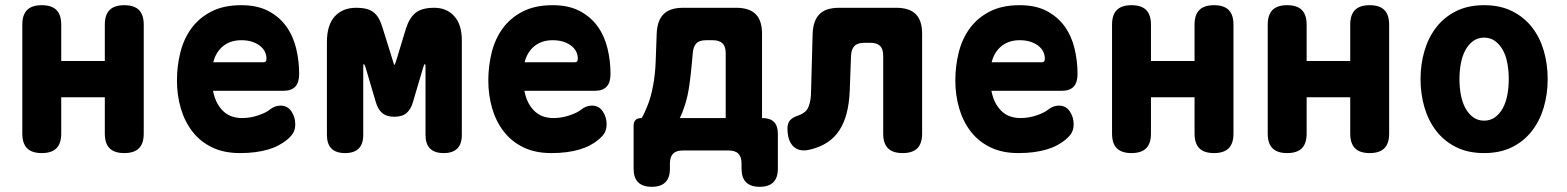

<svg xmlns="http://www.w3.org/2000/svg" viewBox="-20 -580 6040 740"><path d="M141 10Q103 10 84.5 -8.5Q66 -27 66 -65V-485Q66 -523 84.5 -541.5Q103 -560 141 -560Q179 -560 197.5 -541.5Q216 -523 216 -485V-345H384V-485Q384 -523 402.5 -541.5Q421 -560 459 -560Q497 -560 515.5 -541.5Q534 -523 534 -485V-65Q534 -27 515.5 -8.5Q497 10 459 10Q421 10 402.5 -8.5Q384 -27 384 -65V-205H216V-65Q216 -27 197.5 -8.5Q179 10 141 10Z M1061 -173Q1088 -173 1103 -151Q1118 -129 1118 -101Q1118 -85 1112 -71.5Q1106 -58 1086 -41Q1071 -29 1053 -19.5Q1035 -10 1012.5 -3.5Q990 3 963.5 6.5Q937 10 905 10Q843 10 797.5 -12Q752 -34 722 -72.5Q692 -111 677 -162Q662 -213 662 -270Q662 -325 675 -377.5Q688 -430 717.5 -470.5Q747 -511 794.5 -535.5Q842 -560 910 -560Q972 -560 1014.5 -537.5Q1057 -515 1083.5 -478Q1110 -441 1121.5 -393Q1133 -345 1133 -295Q1133 -262 1118 -246Q1103 -230 1072 -230H801Q807 -200 818.5 -180Q830 -160 845 -147.5Q860 -135 877.5 -130Q895 -125 913 -125Q945 -125 975.5 -135.5Q1006 -146 1019 -157Q1029 -165 1039.5 -169Q1050 -173 1061 -173ZM802 -340H995Q1001 -340 1004 -343Q1007 -346 1007 -354Q1007 -368 1001 -380.5Q995 -393 982.5 -403Q970 -413 952 -419Q934 -425 910 -425Q888 -425 870.5 -419Q853 -413 839.5 -402Q826 -391 816.5 -375.5Q807 -360 802 -340Z M1760 -60Q1760 -25 1742.5 -7.5Q1725 10 1690 10Q1655 10 1637.5 -7.5Q1620 -25 1620 -60V-320Q1620 -333 1617.5 -333Q1615 -333 1611 -320L1572 -188Q1564 -159 1547 -144.5Q1530 -130 1500 -130Q1470 -130 1453 -144.5Q1436 -159 1428 -188L1389 -320Q1385 -332 1383 -333H1382Q1380 -332 1380 -320V-60Q1380 -25 1362.5 -7.5Q1345 10 1310 10Q1275 10 1257.5 -7.5Q1240 -25 1240 -60V-418Q1240 -484 1270.5 -517Q1301 -550 1352 -550Q1378 -550 1395 -545Q1412 -540 1423.5 -529.5Q1435 -519 1442.5 -504Q1450 -489 1456 -468L1490 -359Q1499 -329 1500 -329L1501 -330Q1502 -330 1511 -359L1544 -468Q1557 -510 1581 -530Q1605 -550 1654 -550Q1701 -550 1730.5 -518Q1760 -486 1760 -424Z M2261 -173Q2288 -173 2303 -151Q2318 -129 2318 -101Q2318 -85 2312 -71.5Q2306 -58 2286 -41Q2271 -29 2253 -19.5Q2235 -10 2212.5 -3.5Q2190 3 2163.5 6.5Q2137 10 2105 10Q2043 10 1997.5 -12Q1952 -34 1922 -72.5Q1892 -111 1877 -162Q1862 -213 1862 -270Q1862 -325 1875 -377.5Q1888 -430 1917.5 -470.5Q1947 -511 1994.5 -535.5Q2042 -560 2110 -560Q2172 -560 2214.5 -537.5Q2257 -515 2283.5 -478Q2310 -441 2321.5 -393Q2333 -345 2333 -295Q2333 -262 2318 -246Q2303 -230 2272 -230H2001Q2007 -200 2018.5 -180Q2030 -160 2045 -147.5Q2060 -135 2077.5 -130Q2095 -125 2113 -125Q2145 -125 2175.5 -135.5Q2206 -146 2219 -157Q2229 -165 2239.5 -169Q2250 -173 2261 -173ZM2002 -340H2195Q2201 -340 2204 -343Q2207 -346 2207 -354Q2207 -368 2201 -380.5Q2195 -393 2182.5 -403Q2170 -413 2152 -419Q2134 -425 2110 -425Q2088 -425 2070.5 -419Q2053 -413 2039.5 -402Q2026 -391 2016.5 -375.5Q2007 -360 2002 -340Z M2492 140Q2457 140 2439.5 122.5Q2422 105 2422 70V-95Q2422 -110 2429.5 -117.5Q2437 -125 2452 -125H2453Q2464 -143 2476.5 -175Q2489 -207 2497 -249.5Q2505 -292 2507 -340L2511 -450Q2513 -501 2537.5 -525.5Q2562 -550 2613 -550H2817Q2868 -550 2892.5 -525.5Q2917 -501 2917 -450V-125H2918Q2948 -125 2963 -110Q2978 -95 2978 -65V70Q2978 105 2960.5 122.5Q2943 140 2908 140Q2873 140 2855.5 122.5Q2838 105 2838 70V50Q2838 25 2826 12.5Q2814 0 2788 0H2612Q2586 0 2574 12.5Q2562 25 2562 50V70Q2562 105 2544.5 122.5Q2527 140 2492 140ZM2777 -375Q2777 -401 2764.5 -413Q2752 -425 2727 -425H2701Q2675 -425 2663.5 -412.5Q2652 -400 2650 -375L2647 -341Q2643 -295 2637 -252.5Q2631 -210 2620.5 -177Q2610 -144 2600 -125H2777Z M3112 -450Q3114 -501 3138.5 -525.5Q3163 -550 3214 -550H3434Q3485 -550 3509.5 -525.5Q3534 -501 3534 -450V-65Q3534 -27 3515.5 -8.5Q3497 10 3459 10Q3421 10 3402.5 -8.5Q3384 -27 3384 -65V-365Q3384 -391 3372 -403Q3360 -415 3334 -415H3311Q3285 -415 3273 -402.5Q3261 -390 3260 -365L3255 -230Q3253 -181 3243 -143Q3233 -105 3214.5 -77Q3196 -49 3168.5 -31Q3141 -13 3104 -4Q3062 7 3038.5 -15Q3015 -37 3015 -85Q3015 -105 3025 -116.5Q3035 -128 3060 -136Q3073 -141 3082 -148.5Q3091 -156 3096 -168Q3101 -180 3103.5 -195.5Q3106 -211 3106 -230Z M4061 -173Q4088 -173 4103 -151Q4118 -129 4118 -101Q4118 -85 4112 -71.5Q4106 -58 4086 -41Q4071 -29 4053 -19.5Q4035 -10 4012.5 -3.5Q3990 3 3963.5 6.5Q3937 10 3905 10Q3843 10 3797.5 -12Q3752 -34 3722 -72.5Q3692 -111 3677 -162Q3662 -213 3662 -270Q3662 -325 3675 -377.5Q3688 -430 3717.5 -470.5Q3747 -511 3794.5 -535.5Q3842 -560 3910 -560Q3972 -560 4014.5 -537.5Q4057 -515 4083.5 -478Q4110 -441 4121.5 -393Q4133 -345 4133 -295Q4133 -262 4118 -246Q4103 -230 4072 -230H3801Q3807 -200 3818.5 -180Q3830 -160 3845 -147.5Q3860 -135 3877.5 -130Q3895 -125 3913 -125Q3945 -125 3975.5 -135.5Q4006 -146 4019 -157Q4029 -165 4039.5 -169Q4050 -173 4061 -173ZM3802 -340H3995Q4001 -340 4004 -343Q4007 -346 4007 -354Q4007 -368 4001 -380.5Q3995 -393 3982.5 -403Q3970 -413 3952 -419Q3934 -425 3910 -425Q3888 -425 3870.5 -419Q3853 -413 3839.5 -402Q3826 -391 3816.5 -375.5Q3807 -360 3802 -340Z M4341 10Q4303 10 4284.5 -8.5Q4266 -27 4266 -65V-485Q4266 -523 4284.5 -541.5Q4303 -560 4341 -560Q4379 -560 4397.5 -541.5Q4416 -523 4416 -485V-345H4584V-485Q4584 -523 4602.5 -541.5Q4621 -560 4659 -560Q4697 -560 4715.5 -541.5Q4734 -523 4734 -485V-65Q4734 -27 4715.5 -8.5Q4697 10 4659 10Q4621 10 4602.5 -8.5Q4584 -27 4584 -65V-205H4416V-65Q4416 -27 4397.5 -8.5Q4379 10 4341 10Z M4941 10Q4903 10 4884.5 -8.5Q4866 -27 4866 -65V-485Q4866 -523 4884.5 -541.5Q4903 -560 4941 -560Q4979 -560 4997.5 -541.5Q5016 -523 5016 -485V-345H5184V-485Q5184 -523 5202.5 -541.5Q5221 -560 5259 -560Q5297 -560 5315.5 -541.5Q5334 -523 5334 -485V-65Q5334 -27 5315.5 -8.5Q5297 10 5259 10Q5221 10 5202.5 -8.5Q5184 -27 5184 -65V-205H5016V-65Q5016 -27 4997.5 -8.5Q4979 10 4941 10Z M5700 10Q5638 10 5592 -13Q5546 -36 5515.5 -75.5Q5485 -115 5470 -166.5Q5455 -218 5455 -275Q5455 -332 5470 -383.5Q5485 -435 5515.5 -474.5Q5546 -514 5592 -537Q5638 -560 5700 -560Q5762 -560 5808 -537Q5854 -514 5884.5 -475Q5915 -436 5930 -384.5Q5945 -333 5945 -275Q5945 -218 5930 -166.5Q5915 -115 5884.5 -75.5Q5854 -36 5808 -13Q5762 10 5700 10ZM5700 -115Q5724 -115 5742 -128Q5760 -141 5772 -163Q5784 -185 5789.5 -214Q5795 -243 5795 -275Q5795 -308 5789.5 -337Q5784 -366 5772 -387.5Q5760 -409 5742 -422Q5724 -435 5700 -435Q5676 -435 5658 -422Q5640 -409 5628 -387Q5616 -365 5610.5 -336Q5605 -307 5605 -275Q5605 -243 5610.5 -214Q5616 -185 5628 -163Q5640 -141 5658 -128Q5676 -115 5700 -115Z"/></svg>

Font: Maple Mono ExtraBold
Style: Regular
Weight: 800
Monospace: yes
Designer: subframe7536
Version: Version 7.000